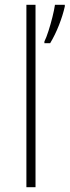

<svg xmlns="http://www.w3.org/2000/svg" viewBox="-20 -780 290 800"><path d="M250 -753Q242 -717 226 -676Q210 -635 189 -600H165V-607Q173 -623 182 -651Q191 -679 198.5 -709Q206 -739 209 -760H250ZM128 0H90V-760H128Z"/></svg>

Font: Noto Sans ExtraLight
Style: Regular
Weight: 200
Designer: Monotype Design Team
Foundry: Monotype Imaging Inc.
Version: Version 2.007